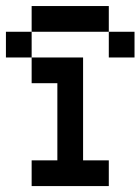

<svg xmlns="http://www.w3.org/2000/svg" viewBox="-20 -628 474 648"><path d="M86.8 -434H260.4V-86.8H347.2V0H86.8V-86.8H173.6V-347.2H86.8ZM347.2 -520.8H434V-434H347.2ZM86.8 -520.8V-607.6H347.2V-520.8ZM86.8 -434H0V-520.8H86.8Z"/></svg>

Font: 8-bit Operator+ 8
Style: Regular
Weight: 400
Designer: GrandChaos9000
Version: Version 1.3.0 - August 1, 2014